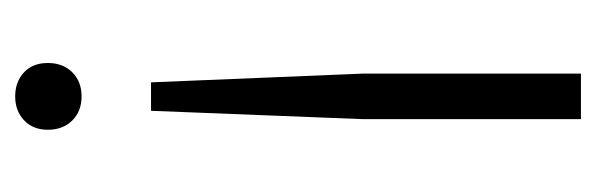

<svg xmlns="http://www.w3.org/2000/svg" viewBox="-286 -494 786 253"><g transform="rotate(90 106.5 -367.0)"><path d="M88 -173.5 76.5 -452.5V-740H136.5V-452.5L125.5 -173.5ZM106.5 5.5Q87.5 5.5 75 -6Q62.5 -17.5 62.5 -37.5Q62.5 -57.5 74.8 -69.8Q87 -82 106.5 -82Q126 -82 138.2 -69.8Q150.5 -57.5 150.5 -37.5Q150.5 -18 138 -6.2Q125.5 5.5 106.5 5.5Z"/></g></svg>

Font: Encode Sans Condensed Condensed Light
Style: Regular
Weight: 300
Width: 3
Designer: Multiple Designers
Foundry: Impallari Type
Version: Version 3.000; ttfautohint (v1.8.3) -l 8 -r 50 -G 200 -x 14 